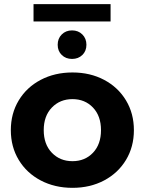

<svg xmlns="http://www.w3.org/2000/svg" viewBox="-20 -894 695 922"><path d="M32 -269Q32 -349 70 -412Q108 -475 175.5 -510.5Q243 -546 328 -546Q413 -546 480 -510.5Q547 -475 585 -412Q623 -349 623 -269Q623 -189 585 -126Q547 -63 480 -27.5Q413 8 328 8Q243 8 175.5 -27.5Q108 -63 70 -126Q32 -189 32 -269ZM465 -269Q465 -337 426.5 -377.5Q388 -418 328 -418Q268 -418 229 -377.5Q190 -337 190 -269Q190 -201 229 -160.5Q268 -120 328 -120Q388 -120 426.5 -160.5Q465 -201 465 -269ZM257 -679Q257 -709 276.5 -728.5Q296 -748 326 -748Q356 -748 375.5 -728.5Q395 -709 395 -679Q395 -649 375.5 -630Q356 -611 326 -611Q296 -611 276.5 -630Q257 -649 257 -679ZM141 -874H511V-791H141Z"/></svg>

Font: Idrija
Style: Bold
Weight: 700
Designer: Julieta Ulanovsky
Foundry: Julieta Ulanovsky
Version: Version 7.200